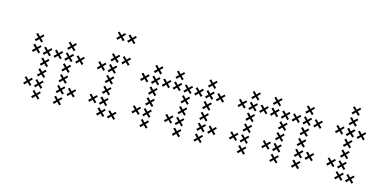

<svg xmlns="http://www.w3.org/2000/svg" viewBox="-41 -449 1225 612"><g transform="rotate(15 571.5 -142.5)"><path d="M102.9 -116.4 93.6 -125 102.9 -134.3 98.6 -138.6 89.3 -129.3 80.7 -138.6 75.7 -134.3 85 -125 75.7 -116.4 80.7 -111.4 89.3 -120.7 98.6 -111.4ZM102.9 -80.7 93.6 -89.3 102.9 -98.6 98.6 -102.9 89.3 -93.6 80.7 -102.9 75.7 -98.6 85 -89.3 75.7 -80.7 80.7 -75.7 89.3 -85 98.6 -75.7ZM102.9 -45 93.6 -53.6 102.9 -62.9 98.6 -67.1 89.3 -57.9 80.7 -67.1 75.7 -62.9 85 -53.6 75.7 -45 80.7 -40 89.3 -49.3 98.6 -40ZM67.1 -45 57.9 -53.6 67.1 -62.9 62.9 -67.1 53.6 -57.9 45 -67.1 40 -62.9 49.3 -53.6 40 -45 45 -40 53.6 -49.3 62.9 -40ZM102.9 -152.1 93.6 -160.7 102.9 -170 98.6 -174.3 89.3 -165 80.7 -174.3 75.7 -170 85 -160.7 75.7 -152.1 80.7 -147.1 89.3 -156.4 98.6 -147.1ZM174.3 -187.9 165 -196.4 174.3 -205.7 170 -210 160.7 -200.7 152.1 -210 147.1 -205.7 156.4 -196.4 147.1 -187.9 152.1 -182.9 160.7 -192.1 170 -182.9ZM174.3 -152.1 165 -160.7 174.3 -170 170 -174.3 160.7 -165 152.1 -174.3 147.1 -170 156.4 -160.7 147.1 -152.1 152.1 -147.1 160.7 -156.4 170 -147.1ZM210 -152.1 200.7 -160.7 210 -170 205.7 -174.3 196.4 -165 187.9 -174.3 182.9 -170 192.1 -160.7 182.9 -152.1 187.9 -147.1 196.4 -156.4 205.7 -147.1ZM174.3 -116.4 165 -125 174.3 -134.3 170 -138.6 160.7 -129.3 152.1 -138.6 147.1 -134.3 156.4 -125 147.1 -116.4 152.1 -111.4 160.7 -120.7 170 -111.4ZM174.3 -80.7 165 -89.3 174.3 -98.6 170 -102.9 160.7 -93.6 152.1 -102.9 147.1 -98.6 156.4 -89.3 147.1 -80.7 152.1 -75.7 160.7 -85 170 -75.7ZM174.3 -45 165 -53.6 174.3 -62.9 170 -67.1 160.7 -57.9 152.1 -67.1 147.1 -62.9 156.4 -53.6 147.1 -45 152.1 -40 160.7 -49.3 170 -40ZM174.3 -9.3 165 -17.9 174.3 -27.1 170 -31.4 160.7 -22.1 152.1 -31.4 147.1 -27.1 156.4 -17.9 147.1 -9.3 152.1 -4.3 160.7 -13.6 170 -4.3ZM210 -45 200.7 -53.6 210 -62.9 205.7 -67.1 196.4 -57.9 187.9 -67.1 182.9 -62.9 192.1 -53.6 182.9 -45 187.9 -40 196.4 -49.3 205.7 -40ZM67.1 -152.1 57.9 -160.7 67.1 -170 62.9 -174.3 53.6 -165 45 -174.3 40 -170 49.3 -160.7 40 -152.1 45 -147.1 53.6 -156.4 62.9 -147.1ZM67.1 -187.9 57.9 -196.4 67.1 -205.7 62.9 -210 53.6 -200.7 45 -210 40 -205.7 49.3 -196.4 40 -187.9 45 -182.9 53.6 -192.1 62.9 -182.9ZM102.9 -9.3 93.6 -17.9 102.9 -27.1 98.6 -31.4 89.3 -22.1 80.7 -31.4 75.7 -27.1 85 -17.9 75.7 -9.3 80.7 -4.3 89.3 -13.6 98.6 -4.3ZM138.6 -152.1 129.3 -160.7 138.6 -170 134.3 -174.3 125 -165 116.4 -174.3 111.4 -170 120.7 -160.7 111.4 -152.1 116.4 -147.1 125 -156.4 134.3 -147.1Z M317.1 -152.1 307.9 -160.7 317.1 -170 312.9 -174.3 303.6 -165 295 -174.3 290 -170 299.3 -160.7 290 -152.1 295 -147.1 303.6 -156.4 312.9 -147.1ZM317.1 -116.4 307.9 -125 317.1 -134.3 312.9 -138.6 303.6 -129.3 295 -138.6 290 -134.3 299.3 -125 290 -116.4 295 -111.4 303.6 -120.7 312.9 -111.4ZM317.1 -80.7 307.9 -89.3 317.1 -98.6 312.9 -102.9 303.6 -93.6 295 -102.9 290 -98.6 299.3 -89.3 290 -80.7 295 -75.7 303.6 -85 312.9 -75.7ZM317.1 -45 307.9 -53.6 317.1 -62.9 312.9 -67.1 303.6 -57.9 295 -67.1 290 -62.9 299.3 -53.6 290 -45 295 -40 303.6 -49.3 312.9 -40ZM317.1 -9.3 307.9 -17.9 317.1 -27.1 312.9 -31.4 303.6 -22.1 295 -31.4 290 -27.1 299.3 -17.9 290 -9.3 295 -4.3 303.6 -13.6 312.9 -4.3ZM281.4 -45 272.1 -53.6 281.4 -62.9 277.1 -67.1 267.9 -57.9 259.3 -67.1 254.3 -62.9 263.6 -53.6 254.3 -45 259.3 -40 267.9 -49.3 277.1 -40ZM352.9 -9.3 343.6 -17.9 352.9 -27.1 348.6 -31.4 339.3 -22.1 330.7 -31.4 325.7 -27.1 335 -17.9 325.7 -9.3 330.7 -4.3 339.3 -13.6 348.6 -4.3ZM317.1 -187.9 307.9 -196.4 317.1 -205.7 312.9 -210 303.6 -200.7 295 -210 290 -205.7 299.3 -196.4 290 -187.9 295 -182.9 303.6 -192.1 312.9 -182.9ZM281.4 -152.1 272.1 -160.7 281.4 -170 277.1 -174.3 267.9 -165 259.3 -174.3 254.3 -170 263.6 -160.7 254.3 -152.1 259.3 -147.1 267.9 -156.4 277.1 -147.1ZM317.1 -259.3 307.9 -267.9 317.1 -277.1 312.9 -281.4 303.6 -272.1 295 -281.4 290 -277.1 299.3 -267.9 290 -259.3 295 -254.3 303.6 -263.6 312.9 -254.3ZM352.9 -259.3 343.6 -267.9 352.9 -277.1 348.6 -281.4 339.3 -272.1 330.7 -281.4 325.7 -277.1 335 -267.9 325.7 -259.3 330.7 -254.3 339.3 -263.6 348.6 -254.3ZM352.9 -187.9 343.6 -196.4 352.9 -205.7 348.6 -210 339.3 -200.7 330.7 -210 325.7 -205.7 335 -196.4 325.7 -187.9 330.7 -182.9 339.3 -192.1 348.6 -182.9Z M460 -152.1 450.7 -160.7 460 -170 455.7 -174.3 446.4 -165 437.9 -174.3 432.9 -170 442.1 -160.7 432.9 -152.1 437.9 -147.1 446.4 -156.4 455.7 -147.1ZM460 -116.4 450.7 -125 460 -134.3 455.7 -138.6 446.4 -129.3 437.9 -138.6 432.9 -134.3 442.1 -125 432.9 -116.4 437.9 -111.4 446.4 -120.7 455.7 -111.4ZM460 -80.7 450.7 -89.3 460 -98.6 455.7 -102.9 446.4 -93.6 437.9 -102.9 432.9 -98.6 442.1 -89.3 432.9 -80.7 437.9 -75.7 446.4 -85 455.7 -75.7ZM460 -9.3 450.7 -17.9 460 -27.1 455.7 -31.4 446.4 -22.1 437.9 -31.4 432.9 -27.1 442.1 -17.9 432.9 -9.3 437.9 -4.3 446.4 -13.6 455.7 -4.3ZM460 -45 450.7 -53.6 460 -62.9 455.7 -67.1 446.4 -57.9 437.9 -67.1 432.9 -62.9 442.1 -53.6 432.9 -45 437.9 -40 446.4 -49.3 455.7 -40ZM424.3 -45 415 -53.6 424.3 -62.9 420 -67.1 410.7 -57.9 402.1 -67.1 397.1 -62.9 406.4 -53.6 397.1 -45 402.1 -40 410.7 -49.3 420 -40ZM424.3 -152.1 415 -160.7 424.3 -170 420 -174.3 410.7 -165 402.1 -174.3 397.1 -170 406.4 -160.7 397.1 -152.1 402.1 -147.1 410.7 -156.4 420 -147.1ZM460 -187.9 450.7 -196.4 460 -205.7 455.7 -210 446.4 -200.7 437.9 -210 432.9 -205.7 442.1 -196.4 432.9 -187.9 437.9 -182.9 446.4 -192.1 455.7 -182.9ZM495.7 -152.1 486.4 -160.7 495.7 -170 491.4 -174.3 482.1 -165 473.6 -174.3 468.6 -170 477.9 -160.7 468.6 -152.1 473.6 -147.1 482.1 -156.4 491.4 -147.1ZM531.4 -187.9 522.1 -196.4 531.4 -205.7 527.1 -210 517.9 -200.7 509.3 -210 504.3 -205.7 513.6 -196.4 504.3 -187.9 509.3 -182.9 517.9 -192.1 527.1 -182.9ZM567.1 -116.4 557.9 -125 567.1 -134.3 562.9 -138.6 553.6 -129.3 545 -138.6 540 -134.3 549.3 -125 540 -116.4 545 -111.4 553.6 -120.7 562.9 -111.4ZM567.1 -80.7 557.9 -89.3 567.1 -98.6 562.9 -102.9 553.6 -93.6 545 -102.9 540 -98.6 549.3 -89.3 540 -80.7 545 -75.7 553.6 -85 562.9 -75.7ZM567.1 -45 557.9 -53.6 567.1 -62.9 562.9 -67.1 553.6 -57.9 545 -67.1 540 -62.9 549.3 -53.6 540 -45 545 -40 553.6 -49.3 562.9 -40ZM567.1 -9.3 557.9 -17.9 567.1 -27.1 562.9 -31.4 553.6 -22.1 545 -31.4 540 -27.1 549.3 -17.9 540 -9.3 545 -4.3 553.6 -13.6 562.9 -4.3ZM531.4 -45 522.1 -53.6 531.4 -62.9 527.1 -67.1 517.9 -57.9 509.3 -67.1 504.3 -62.9 513.6 -53.6 504.3 -45 509.3 -40 517.9 -49.3 527.1 -40ZM531.4 -152.1 522.1 -160.7 531.4 -170 527.1 -174.3 517.9 -165 509.3 -174.3 504.3 -170 513.6 -160.7 504.3 -152.1 509.3 -147.1 517.9 -156.4 527.1 -147.1ZM567.1 -152.1 557.9 -160.7 567.1 -170 562.9 -174.3 553.6 -165 545 -174.3 540 -170 549.3 -160.7 540 -152.1 545 -147.1 553.6 -156.4 562.9 -147.1ZM602.9 -152.1 593.6 -160.7 602.9 -170 598.6 -174.3 589.3 -165 580.7 -174.3 575.7 -170 585 -160.7 575.7 -152.1 580.7 -147.1 589.3 -156.4 598.6 -147.1ZM638.6 -187.9 629.3 -196.4 638.6 -205.7 634.3 -210 625 -200.7 616.4 -210 611.4 -205.7 620.7 -196.4 611.4 -187.9 616.4 -182.9 625 -192.1 634.3 -182.9ZM638.6 -152.1 629.3 -160.7 638.6 -170 634.3 -174.3 625 -165 616.4 -174.3 611.4 -170 620.7 -160.7 611.4 -152.1 616.4 -147.1 625 -156.4 634.3 -147.1ZM674.3 -152.1 665 -160.7 674.3 -170 670 -174.3 660.7 -165 652.1 -174.3 647.1 -170 656.4 -160.7 647.1 -152.1 652.1 -147.1 660.7 -156.4 670 -147.1ZM638.6 -116.4 629.3 -125 638.6 -134.3 634.3 -138.6 625 -129.3 616.4 -138.6 611.4 -134.3 620.7 -125 611.4 -116.4 616.4 -111.4 625 -120.7 634.3 -111.4ZM638.6 -80.7 629.3 -89.3 638.6 -98.6 634.3 -102.9 625 -93.6 616.4 -102.9 611.4 -98.6 620.7 -89.3 611.4 -80.7 616.4 -75.7 625 -85 634.3 -75.7ZM638.6 -45 629.3 -53.6 638.6 -62.9 634.3 -67.1 625 -57.9 616.4 -67.1 611.4 -62.9 620.7 -53.6 611.4 -45 616.4 -40 625 -49.3 634.3 -40ZM638.6 -9.3 629.3 -17.9 638.6 -27.1 634.3 -31.4 625 -22.1 616.4 -31.4 611.4 -27.1 620.7 -17.9 611.4 -9.3 616.4 -4.3 625 -13.6 634.3 -4.3ZM674.3 -45 665 -53.6 674.3 -62.9 670 -67.1 660.7 -57.9 652.1 -67.1 647.1 -62.9 656.4 -53.6 647.1 -45 652.1 -40 660.7 -49.3 670 -40Z M781.4 -152.1 772.1 -160.7 781.4 -170 777.1 -174.3 767.9 -165 759.3 -174.3 754.3 -170 763.6 -160.7 754.3 -152.1 759.3 -147.1 767.9 -156.4 777.1 -147.1ZM781.4 -116.4 772.1 -125 781.4 -134.3 777.1 -138.6 767.9 -129.3 759.3 -138.6 754.3 -134.3 763.6 -125 754.3 -116.4 759.3 -111.4 767.9 -120.7 777.1 -111.4ZM781.4 -80.7 772.1 -89.3 781.4 -98.6 777.1 -102.9 767.9 -93.6 759.3 -102.9 754.3 -98.6 763.6 -89.3 754.3 -80.7 759.3 -75.7 767.9 -85 777.1 -75.7ZM781.4 -9.3 772.1 -17.9 781.4 -27.1 777.1 -31.4 767.9 -22.1 759.3 -31.4 754.3 -27.1 763.6 -17.9 754.3 -9.3 759.3 -4.3 767.9 -13.6 777.1 -4.3ZM781.4 -45 772.1 -53.6 781.4 -62.9 777.1 -67.1 767.9 -57.9 759.3 -67.1 754.3 -62.9 763.6 -53.6 754.3 -45 759.3 -40 767.9 -49.3 777.1 -40ZM745.7 -45 736.4 -53.6 745.7 -62.9 741.4 -67.1 732.1 -57.9 723.6 -67.1 718.6 -62.9 727.9 -53.6 718.6 -45 723.6 -40 732.1 -49.3 741.4 -40ZM745.7 -152.1 736.4 -160.7 745.7 -170 741.4 -174.3 732.1 -165 723.6 -174.3 718.6 -170 727.9 -160.7 718.6 -152.1 723.6 -147.1 732.1 -156.4 741.4 -147.1ZM781.4 -187.9 772.1 -196.4 781.4 -205.7 777.1 -210 767.9 -200.7 759.3 -210 754.3 -205.7 763.6 -196.4 754.3 -187.9 759.3 -182.9 767.9 -192.1 777.1 -182.9ZM817.1 -152.1 807.9 -160.7 817.1 -170 812.9 -174.3 803.6 -165 795 -174.3 790 -170 799.3 -160.7 790 -152.1 795 -147.1 803.6 -156.4 812.9 -147.1ZM852.9 -187.9 843.6 -196.4 852.9 -205.7 848.6 -210 839.3 -200.7 830.7 -210 825.7 -205.7 835 -196.4 825.7 -187.9 830.7 -182.9 839.3 -192.1 848.6 -182.9ZM888.6 -116.4 879.3 -125 888.6 -134.3 884.3 -138.6 875 -129.3 866.4 -138.6 861.4 -134.3 870.7 -125 861.4 -116.4 866.4 -111.4 875 -120.7 884.3 -111.4ZM888.6 -80.7 879.3 -89.3 888.6 -98.6 884.3 -102.9 875 -93.6 866.4 -102.9 861.4 -98.6 870.7 -89.3 861.4 -80.7 866.4 -75.7 875 -85 884.3 -75.7ZM888.6 -45 879.3 -53.6 888.6 -62.9 884.3 -67.1 875 -57.9 866.4 -67.1 861.4 -62.9 870.7 -53.6 861.4 -45 866.4 -40 875 -49.3 884.3 -40ZM888.6 -9.3 879.3 -17.9 888.6 -27.1 884.3 -31.4 875 -22.1 866.4 -31.4 861.4 -27.1 870.7 -17.9 861.4 -9.3 866.4 -4.3 875 -13.6 884.3 -4.3ZM852.9 -45 843.6 -53.6 852.9 -62.9 848.6 -67.1 839.3 -57.9 830.7 -67.1 825.7 -62.9 835 -53.6 825.7 -45 830.7 -40 839.3 -49.3 848.6 -40ZM852.9 -152.1 843.6 -160.7 852.9 -170 848.6 -174.3 839.3 -165 830.7 -174.3 825.7 -170 835 -160.7 825.7 -152.1 830.7 -147.1 839.3 -156.4 848.6 -147.1ZM888.6 -152.1 879.3 -160.7 888.6 -170 884.3 -174.3 875 -165 866.4 -174.3 861.4 -170 870.7 -160.7 861.4 -152.1 866.4 -147.1 875 -156.4 884.3 -147.1ZM924.3 -152.1 915 -160.7 924.3 -170 920 -174.3 910.7 -165 902.1 -174.3 897.1 -170 906.4 -160.7 897.1 -152.1 902.1 -147.1 910.7 -156.4 920 -147.1ZM960 -187.9 950.7 -196.4 960 -205.7 955.7 -210 946.4 -200.7 937.9 -210 932.9 -205.7 942.1 -196.4 932.9 -187.9 937.9 -182.9 946.4 -192.1 955.7 -182.9ZM960 -152.1 950.7 -160.7 960 -170 955.7 -174.3 946.4 -165 937.9 -174.3 932.9 -170 942.1 -160.7 932.9 -152.1 937.9 -147.1 946.4 -156.4 955.7 -147.1ZM995.7 -152.1 986.4 -160.7 995.7 -170 991.4 -174.3 982.1 -165 973.6 -174.3 968.6 -170 977.9 -160.7 968.6 -152.1 973.6 -147.1 982.1 -156.4 991.4 -147.1ZM960 -116.4 950.7 -125 960 -134.3 955.7 -138.6 946.4 -129.3 937.9 -138.6 932.9 -134.3 942.1 -125 932.9 -116.4 937.9 -111.4 946.4 -120.7 955.7 -111.4ZM960 -80.7 950.7 -89.3 960 -98.6 955.7 -102.9 946.4 -93.6 937.9 -102.9 932.9 -98.6 942.1 -89.3 932.9 -80.7 937.9 -75.7 946.4 -85 955.7 -75.7ZM960 -45 950.7 -53.6 960 -62.9 955.7 -67.1 946.4 -57.9 937.9 -67.1 932.9 -62.9 942.1 -53.6 932.9 -45 937.9 -40 946.4 -49.3 955.7 -40ZM960 -9.3 950.7 -17.9 960 -27.1 955.7 -31.4 946.4 -22.1 937.9 -31.4 932.9 -27.1 942.1 -17.9 932.9 -9.3 937.9 -4.3 946.4 -13.6 955.7 -4.3ZM995.7 -45 986.4 -53.6 995.7 -62.9 991.4 -67.1 982.1 -57.9 973.6 -67.1 968.6 -62.9 977.9 -53.6 968.6 -45 973.6 -40 982.1 -49.3 991.4 -40Z M1102.9 -152.1 1093.6 -160.7 1102.9 -170 1098.6 -174.3 1089.3 -165 1080.7 -174.3 1075.7 -170 1085 -160.7 1075.7 -152.1 1080.7 -147.1 1089.3 -156.4 1098.6 -147.1ZM1102.9 -116.4 1093.6 -125 1102.9 -134.3 1098.6 -138.6 1089.3 -129.3 1080.7 -138.6 1075.7 -134.3 1085 -125 1075.7 -116.4 1080.7 -111.4 1089.3 -120.7 1098.6 -111.4ZM1102.9 -80.7 1093.6 -89.3 1102.9 -98.6 1098.6 -102.9 1089.3 -93.6 1080.7 -102.9 1075.7 -98.6 1085 -89.3 1075.7 -80.7 1080.7 -75.7 1089.3 -85 1098.6 -75.7ZM1102.9 -45 1093.6 -53.6 1102.9 -62.9 1098.6 -67.1 1089.3 -57.9 1080.7 -67.1 1075.7 -62.9 1085 -53.6 1075.7 -45 1080.7 -40 1089.3 -49.3 1098.6 -40ZM1102.9 -9.3 1093.6 -17.9 1102.9 -27.1 1098.6 -31.4 1089.3 -22.1 1080.7 -31.4 1075.7 -27.1 1085 -17.9 1075.7 -9.3 1080.7 -4.3 1089.3 -13.6 1098.6 -4.3ZM1138.6 -9.3 1129.3 -17.9 1138.6 -27.1 1134.3 -31.4 1125 -22.1 1116.4 -31.4 1111.4 -27.1 1120.7 -17.9 1111.4 -9.3 1116.4 -4.3 1125 -13.6 1134.3 -4.3ZM1067.1 -45 1057.9 -53.6 1067.1 -62.9 1062.9 -67.1 1053.6 -57.9 1045 -67.1 1040 -62.9 1049.3 -53.6 1040 -45 1045 -40 1053.6 -49.3 1062.9 -40ZM1138.6 -152.1 1129.3 -160.7 1138.6 -170 1134.3 -174.3 1125 -165 1116.4 -174.3 1111.4 -170 1120.7 -160.7 1111.4 -152.1 1116.4 -147.1 1125 -156.4 1134.3 -147.1ZM1067.1 -152.1 1057.9 -160.7 1067.1 -170 1062.9 -174.3 1053.6 -165 1045 -174.3 1040 -170 1049.3 -160.7 1040 -152.1 1045 -147.1 1053.6 -156.4 1062.9 -147.1ZM1102.9 -187.9 1093.6 -196.4 1102.9 -205.7 1098.6 -210 1089.3 -200.7 1080.7 -210 1075.7 -205.7 1085 -196.4 1075.7 -187.9 1080.7 -182.9 1089.3 -192.1 1098.6 -182.9ZM1102.9 -223.6 1093.6 -232.1 1102.9 -241.4 1098.6 -245.7 1089.3 -236.4 1080.7 -245.7 1075.7 -241.4 1085 -232.1 1075.7 -223.6 1080.7 -218.6 1089.3 -227.9 1098.6 -218.6Z"/></g></svg>

Font: Gossip Low Cross Small
Style: Regular
Weight: 200
Width: 3
Designer: Deborah Khodanovich
Version: Version 1.001;Glyphs 3.3.1 (3343)